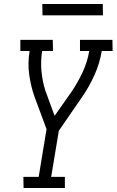

<svg xmlns="http://www.w3.org/2000/svg" viewBox="-20 -933 579 953"><path d="M97 0 96 -55H172L211 -292L152 -451Q133 -504 125 -562Q117 -620 127 -680H81V-735H242L243 -680H189Q181 -628 186 -577.5Q191 -527 206 -480L207 -479Q208 -477 208.5 -474.5Q209 -472 210 -470L251 -358L334 -476Q366 -523 390 -574.5Q414 -626 423 -680H377V-735H538L539 -680H485Q475 -618 448 -558.5Q421 -499 383 -445L272 -284L234 -55H302V0ZM191 -857 190 -913H490L491 -857Z"/></svg>

Font: Iosevka Curly Slab Light
Style: Italic
Weight: 300
Italic angle: -9°
Monospace: yes
Designer: Belleve Invis
Foundry: Belleve Invis
Version: Version 22.1.2; ttfautohint (v1.8.4)